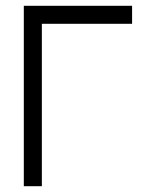

<svg xmlns="http://www.w3.org/2000/svg" viewBox="-20 -645 540 665"><path d="M437.5 -562.5V-625H62.5Q62.5 -625 62.5 0H125V-562.5Z"/></svg>

Font: Unifont
Style: Regular
Weight: 500
Version: Version 15.1.04